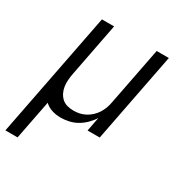

<svg xmlns="http://www.w3.org/2000/svg" viewBox="-201 -652 924 984"><g transform="rotate(30 261.5 -160.0)"><path d="M-27 210 117 -530H189L128 -215Q124 -195 122.5 -175.5Q121 -156 123.5 -137.5Q126 -119 134 -102.5Q142 -86 155 -74Q168 -62 186 -57Q204 -52 224 -52Q241 -52 258.5 -55.5Q276 -59 293 -68Q310 -77 324 -90Q338 -103 348 -118.5Q358 -134 364.5 -151.5Q371 -169 374 -186L441 -530H513L410 0H338L354 -83Q340 -61 321 -42.5Q302 -24 280 -11.5Q258 1 233 6.5Q208 12 184 12Q157 12 132.5 4Q108 -4 90 -21L45 210Z"/></g></svg>

Font: Lode Term
Style: Italic
Weight: 400
Italic angle: -11°
Monospace: yes
Designer: Belleve Invis
Foundry: Belleve Invis
Version: Version 29.2.0